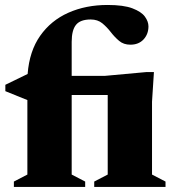

<svg xmlns="http://www.w3.org/2000/svg" viewBox="-20 -734 684 754"><path d="M261.5 -48.5 314.5 -21V0H34.5V-21L87.5 -48.5V-341L1 -376V-401L88.5 -443.5Q95.5 -533.5 137.8 -593.5Q180 -653.5 248.5 -684Q317 -714.5 402.5 -714.5Q465.5 -714.5 500.2 -701.2Q535 -688 549 -668.8Q563 -649.5 563 -630.5Q563 -600 543.8 -579.2Q524.5 -558.5 492 -558.5Q465.5 -558.5 447.8 -573.5Q430 -588.5 415 -608Q400 -627.5 381.8 -642.5Q363.5 -657.5 336 -657.5Q295.5 -657.5 278.5 -636.5Q261.5 -615.5 261.5 -569.5V-436H391L555 -451H584.5L577 -334.5V-48.5L630 -21V0H350V-21L403 -48.5V-361H261.5Z"/></svg>

Font: Newsreader 16pt ExtraBold
Style: Regular
Weight: 800
Designer: Hugues Gentile
Foundry: Production Type
Version: Version 1.003; ttfautohint (v1.8.3)